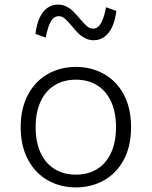

<svg xmlns="http://www.w3.org/2000/svg" viewBox="-20 -803 660 835"><path d="M310 12Q242.5 12 188 -18.8Q133.5 -49.5 101.8 -108.8Q70 -168 70 -250Q70 -332 101.8 -391.2Q133.5 -450.5 188 -481.2Q242.5 -512 310 -512Q377.5 -512 432.2 -481.2Q487 -450.5 518.5 -391.5Q550 -332.5 550 -250Q550 -167.5 518.5 -108.5Q487 -49.5 432.2 -18.8Q377.5 12 310 12ZM310 -456.5Q257.5 -456.5 218 -432.5Q178.5 -408.5 156.8 -362Q135 -315.5 135 -250Q135 -184.5 156.8 -138Q178.5 -91.5 218 -67.5Q257.5 -43.5 310 -43.5Q362.5 -43.5 401.8 -67.5Q441 -91.5 462.8 -138Q484.5 -184.5 484.5 -250Q484.5 -315.5 462.8 -362Q441 -408.5 401.8 -432.5Q362.5 -456.5 310 -456.5ZM327.5 -721.5Q346.5 -699 358.5 -688.8Q370.5 -678.5 385 -678.5Q406.5 -678.5 420 -703.5Q433.5 -728.5 441 -771.5L486 -755.5Q481 -714.5 467.8 -686Q454.5 -657.5 434 -642.8Q413.5 -628 387.5 -628Q367 -628 350.2 -636.8Q333.5 -645.5 321.2 -657.5Q309 -669.5 292.5 -689.5Q274 -712 262 -722.2Q250 -732.5 235.5 -732.5Q213.5 -732.5 200 -707.5Q186.5 -682.5 179 -639.5L134 -655.5Q139 -696.5 152 -725Q165 -753.5 185.5 -768.2Q206 -783 232 -783Q252.5 -783 269.5 -774.2Q286.5 -765.5 298.8 -753.2Q311 -741 327.5 -721.5Z"/></svg>

Font: Monaspace Neon Var
Style: Regular
Weight: 400
Designer: Riley Cran and the Lettermatic Team
Version: Version 1.000 (Monaspace Neon Var)